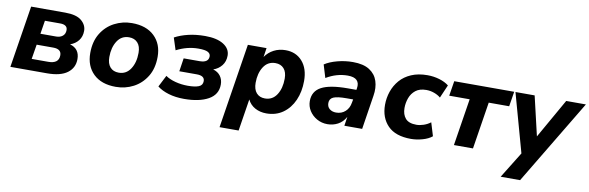

<svg xmlns="http://www.w3.org/2000/svg" viewBox="-48 -910 4596 1498"><g transform="rotate(10 2250.0 -160.5)"><path d="M27 0 105 -491H375Q464 -491 504.5 -457Q545 -423 545 -376Q545 -331 520.5 -299.5Q496 -268 455 -254Q532 -232 532 -150Q532 -81 478 -40.5Q424 0 317 0ZM213 -295H337Q369 -295 389 -311.5Q409 -328 409 -358Q409 -380 394 -390.5Q379 -401 352 -401H230ZM180 -90H311Q395 -90 395 -156Q395 -206 330 -206H199Z M863 11Q749 11 685.5 -50.5Q622 -112 622 -215Q622 -306 661 -370Q700 -434 764.5 -467.5Q829 -501 903 -501Q1017 -501 1081 -439.5Q1145 -378 1145 -276Q1145 -184 1105.5 -120Q1066 -56 1002 -22.5Q938 11 863 11ZM867 -102Q926 -102 959.5 -153Q993 -204 993 -281Q993 -333 968 -360.5Q943 -388 900 -388Q840 -388 807 -337Q774 -286 774 -210Q774 -158 798.5 -130Q823 -102 867 -102Z M1404 11Q1336 11 1281 -5.5Q1226 -22 1191 -50L1238 -142Q1269 -120 1316.5 -107.5Q1364 -95 1415 -95Q1471 -95 1501.5 -107Q1532 -119 1532 -152Q1532 -195 1469 -195H1331L1347 -300H1473Q1544 -300 1544 -351Q1544 -372 1522.5 -383.5Q1501 -395 1448 -395Q1359 -395 1274 -351L1243 -447Q1289 -472 1349.5 -486.5Q1410 -501 1483 -501Q1576 -501 1628.5 -468Q1681 -435 1681 -380Q1681 -334 1655.5 -301.5Q1630 -269 1589 -255Q1627 -244 1647.5 -216Q1668 -188 1668 -149Q1668 -69 1596 -29Q1524 11 1404 11Z M1716 180 1822 -491H1970L1959 -419Q1986 -458 2027.5 -479.5Q2069 -501 2120 -501Q2203 -501 2253 -444Q2303 -387 2303 -289Q2303 -204 2273 -136Q2243 -68 2187.5 -28.5Q2132 11 2056 11Q2006 11 1966.5 -10.5Q1927 -32 1907 -73L1867 180ZM2025 -102Q2085 -102 2118 -153Q2151 -204 2151 -281Q2151 -333 2126.5 -360.5Q2102 -388 2059 -388Q1999 -388 1966 -337Q1933 -286 1933 -210Q1933 -158 1957.5 -130Q1982 -102 2025 -102Z M2540 11Q2494 11 2456 -10.5Q2418 -32 2396 -67Q2374 -102 2374 -143Q2374 -221 2440.5 -256.5Q2507 -292 2649 -292H2717L2719 -305Q2726 -346 2704.5 -368Q2683 -390 2632 -390Q2544 -390 2462 -341L2431 -443Q2470 -469 2530.5 -485Q2591 -501 2653 -501Q2737 -501 2785 -470Q2833 -439 2850 -386.5Q2867 -334 2856 -269L2814 0H2673L2684 -72Q2660 -29 2622 -9Q2584 11 2540 11ZM2591 -90Q2634 -90 2663.5 -116.5Q2693 -143 2700 -188L2705 -214H2652Q2579 -214 2549 -200.5Q2519 -187 2519 -153Q2519 -123 2539.5 -106.5Q2560 -90 2591 -90Z M3202 11Q3079 11 3018 -51.5Q2957 -114 2957 -216Q2957 -271 2974.5 -322Q2992 -373 3027 -413.5Q3062 -454 3116.5 -477.5Q3171 -501 3244 -501Q3293 -501 3338.5 -487.5Q3384 -474 3414 -450L3369 -346Q3348 -364 3317.5 -375Q3287 -386 3255 -386Q3202 -386 3170.5 -361Q3139 -336 3125 -297.5Q3111 -259 3111 -218Q3111 -167 3137.5 -136Q3164 -105 3225 -105Q3251 -105 3281 -115Q3311 -125 3336 -144L3368 -39Q3339 -15 3292 -2Q3245 11 3202 11Z M3541 0 3600 -373H3438L3457 -491H3932L3913 -373H3751L3692 0Z M3943 180 4071 -27 3942 -491H4094L4167 -179L4344 -491H4500L4097 180Z"/></g></svg>

Font: Nunito Sans ExtraBold
Style: Italic
Weight: 800
Italic angle: -9°
Designer: Vernon Adams
Foundry: Vernon Adams
Version: Version 3.006; ttfautohint (v1.8.3)